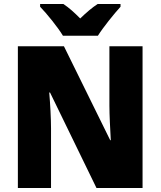

<svg xmlns="http://www.w3.org/2000/svg" viewBox="-20 -947 809 967"><path d="M297 -767H473C500 -810 555 -878 587 -913V-927H472C443 -908 416 -885 384 -854C353 -885 329 -907 299 -927H182V-913C216 -878 272 -809 297 -767ZM698 0V-714H531V-414C531 -368 535 -297 538 -241H535L302 -714H70V0H237V-300C237 -349 233 -423 228 -481H232L466 0Z"/></svg>

Font: Noto Sans Thai SemCond Blk
Style: Regular
Weight: 900
Width: 4
Designer: Monotype Design Team
Foundry: Monotype Imaging Inc.
Version: Version 2.002